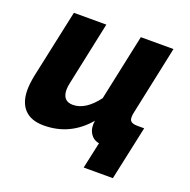

<svg xmlns="http://www.w3.org/2000/svg" viewBox="-118 -640 874 884"><g transform="rotate(20 318.5 -198.0)"><path d="M383 129 411 0Q382 -5 367 -30Q352 -55 358 -91Q272 10 143 10Q81 10 49 -23.5Q17 -57 17 -119Q17 -147 25 -189L97 -525H256L191 -218Q186 -196 186 -182Q186 -125 237 -125Q299 -125 356 -201L425 -525H585L514 -190Q507 -159 515 -147.5Q523 -136 550 -136H583L526 129Z"/></g></svg>

Font: Raleway-v4020 ExtraBold
Style: Italic
Weight: 800
Italic angle: -12°
Designer: Matt McInerney, Pablo Impallari, Rodrigo Fuenzalida
Foundry: Matt McInerney, Pablo Impallari, Rodrigo Fuenzalida
Version: Version 4.020;PS 004.020;hotconv 1.0.88;makeotf.lib2.5.64775